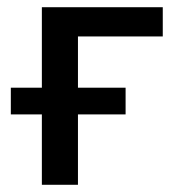

<svg xmlns="http://www.w3.org/2000/svg" viewBox="-20 -512 491 532"><path d="M96 0V-195H10V-269H96V-492H431V-411H196V-269H328V-195H196V0Z"/></svg>

Font: Nunito Sans 10pt SemiCondensed SemiBold
Style: Regular
Weight: 600
Width: 4
Designer: Vernon Adams
Foundry: Vernon Adams
Version: Version 3.101;gftools[0.9.27]